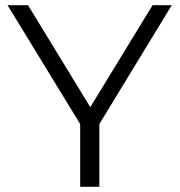

<svg xmlns="http://www.w3.org/2000/svg" viewBox="-20 -720 692 740"><path d="M642 -700H568L328 -307L88 -700H9L289 -242V0H363V-242Z"/></svg>

Font: Talent
Style: Regular
Weight: 400
Designer: Mike Powis
Version: Version 1.001;hotconv 1.0.109;makeotfexe 2.5.65596